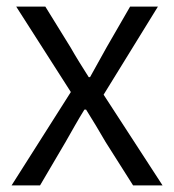

<svg xmlns="http://www.w3.org/2000/svg" viewBox="-20 -560 526 580"><path d="M15 0H101L178 -131C197 -164 215 -197 235 -229H240C260 -197 280 -164 299 -131L382 0H471L293 -274L457 -540H373L302 -417C285 -387 269 -357 252 -327H248C229 -357 210 -387 193 -417L117 -540H29L194 -282Z"/></svg>

Font: Genne Gothic Normal
Style: Regular
Weight: 350
Designer: Ryoko NISHIZUKA (kana & ideographs); Paul D. Hunt (Latin, Greek & Cyrillic); Wenlong ZHANG (bopomofo); Sandoll Communica
Foundry: Adobe Systems Incorporated
Version: Version 1.004;PS 1.004;hotconv 16.6.51;makeotf.lib2.5.65220